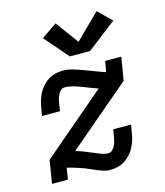

<svg xmlns="http://www.w3.org/2000/svg" viewBox="-117 -873 834 969"><g transform="rotate(-15 300.0 -388.0)"><path d="M339 8Q323 8 307.5 3.5Q292 -1 277 -7Q262 -13 248 -19.5Q234 -26 219 -32Q204 -38 189 -42.5Q174 -47 159 -52L129 -60L119 0H36L56 -121L388 -404Q367 -411 347 -419Q327 -427 307 -434.5Q287 -442 265.5 -448Q244 -454 222 -454Q211 -454 202.5 -445.5Q194 -437 189 -427Q184 -417 181 -406.5Q178 -396 176 -385L170 -344H76L83 -385Q86 -404 91.5 -422.5Q97 -441 106.5 -459Q116 -477 130 -492.5Q144 -508 161 -518.5Q178 -529 197 -533.5Q216 -538 236 -538Q262 -538 287.5 -530.5Q313 -523 337 -514Q361 -505 385 -496Q409 -487 434 -478L446 -474L456 -530H540L520 -409L192 -130Q213 -124 232.5 -116.5Q252 -109 271.5 -100.5Q291 -92 311.5 -84Q332 -76 353 -76Q364 -76 372.5 -84.5Q381 -93 386 -103Q391 -113 394 -123.5Q397 -134 399 -145L406 -186H499L492 -145Q489 -126 483.5 -107.5Q478 -89 468.5 -71Q459 -53 445 -37.5Q431 -22 414 -11.5Q397 -1 378 3.5Q359 8 339 8ZM290 -598 182 -722 263 -778 351 -658 479 -784 548 -716 395 -598Z"/></g></svg>

Font: Iosevka Slab Medium Extended
Style: Italic
Weight: 500
Width: 7
Italic angle: -9°
Monospace: yes
Designer: Belleve Invis
Foundry: Belleve Invis
Version: Version 11.1.0; ttfautohint (v1.8.3)